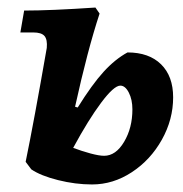

<svg xmlns="http://www.w3.org/2000/svg" viewBox="-20 -481 486 509"><path d="M439 -223Q439 -164 409 -110.5Q379 -57 329.5 -24.5Q280 8 224 8Q180 8 134 -3.5Q88 -15 63 -32L48 -52Q70 -159 104 -354Q106 -376 98 -385.5Q90 -395 68 -395H34L44 -453Q115 -453 233 -461L244 -445Q212 -348 179 -198L186 -196Q224 -257 254.5 -290.5Q285 -324 318 -342Q375 -342 407 -310.5Q439 -279 439 -223ZM331 -191Q331 -217 321.5 -235.5Q312 -254 299 -254Q282 -254 248 -208.5Q214 -163 174 -89Q198 -80 220.5 -74Q243 -68 256 -68Q287 -68 309 -105Q331 -142 331 -191Z"/></svg>

Font: Alegreya
Style: Bold Italic
Weight: 700
Italic angle: -7°
Designer: Juan Pablo del Peral
Foundry: Huerta Tipografica
Version: Version 2.007; ttfautohint (v1.6)